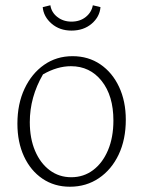

<svg xmlns="http://www.w3.org/2000/svg" viewBox="-20 -700 543 728"><path d="M245 8Q186 8 141 -22.5Q96 -53 71 -107Q46 -161 46 -231Q46 -306 73 -363.5Q100 -421 147 -454Q194 -487 255 -487Q315 -487 360.5 -456Q406 -425 431.5 -370.5Q457 -316 457 -246Q457 -171 430 -114Q403 -57 355 -24.5Q307 8 245 8ZM250 -28Q297 -28 333 -55Q369 -82 389.5 -130.5Q410 -179 410 -243Q410 -337 365.5 -393Q321 -449 249 -449Q197 -449 143 -418Q93 -332 93 -237Q93 -175 113 -128Q133 -81 168.5 -54.5Q204 -28 250 -28ZM251 -584Q206 -584 175.5 -610.5Q145 -637 142 -673L171 -680Q175 -653 197.5 -635.5Q220 -618 251 -618Q283 -618 305 -635.5Q327 -653 332 -680L361 -673Q358 -636 327.5 -610Q297 -584 251 -584Z"/></svg>

Font: Piazzolla ExtraLight
Style: Regular
Weight: 200
Designer: Juan Pablo del Peral
Foundry: Huerta Tipografica
Version: Version 1.330